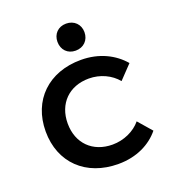

<svg xmlns="http://www.w3.org/2000/svg" viewBox="-129 -793 811 902"><g transform="rotate(-20 276.0 -342.0)"><path d="M517 -81 458 -149C426 -110 372 -85 315 -85C216 -85 150 -151 150 -250C150 -349 216 -415 315 -415C372 -415 424 -390 456 -351L520 -418C474 -472 402 -510 310 -510C148 -510 40 -406 40 -250C40 -94 148 10 310 10C402 10 473 -27 517 -81ZM303 -694C263 -694 236 -666 236 -627C236 -587 263 -559 303 -559C343 -559 371 -587 371 -627C371 -666 343 -694 303 -694Z"/></g></svg>

Font: Gully Medium
Style: Regular
Weight: 500
Designer: jaikishan Patel
Foundry: MagicType
Version: Version 1.000;Glyphs 3.2 (3242)